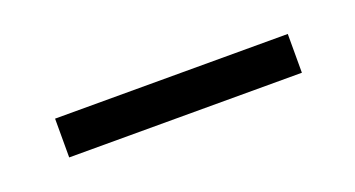

<svg xmlns="http://www.w3.org/2000/svg" viewBox="-23 -781 396 214"><g transform="rotate(-20 175.0 -674.0)"><path d="M38 -697H314V-651H38Z"/></g></svg>

Font: TypoPRO Montserrat Alternates
Style: Regular
Weight: 300
Designer: Julieta Ulanovsky
Foundry: Julieta Ulanovsky
Version: Version 6.001